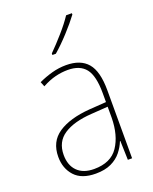

<svg xmlns="http://www.w3.org/2000/svg" viewBox="-144 -846 747 936"><g transform="rotate(-20 229.0 -377.5)"><path d="M232 -537Q307 -537 343.5 -494Q380 -451 380 -353V0H358L355 -99H353Q342 -71 322 -46Q302 -21 269.5 -5.5Q237 10 189 10Q116 10 80 -29.5Q44 -69 44 -129Q44 -208 103 -247.5Q162 -287 266 -295L354 -301V-347Q354 -437 324.5 -474.5Q295 -512 232 -512Q200 -512 167.5 -504Q135 -496 98 -476L88 -501Q122 -517 158.5 -527Q195 -537 232 -537ZM267 -271Q175 -265 123.5 -231Q72 -197 72 -129Q72 -75 102.5 -44.5Q133 -14 189 -14Q276 -14 314.5 -71.5Q353 -129 354 -220V-277ZM346 -758Q320 -723 280.5 -680Q241 -637 205 -606H187V-614Q221 -648 257 -689Q293 -730 316 -765H346Z"/></g></svg>

Font: Noto Sans Khmer UI SemiCondensed Thin
Style: Regular
Weight: 100
Width: 4
Designer: Danh Hong and the Monotype Design Team
Foundry: Monotype Imaging Inc.
Version: Version 2.002; ttfautohint (v1.8.4.7-5d5b)